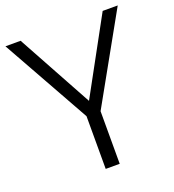

<svg xmlns="http://www.w3.org/2000/svg" viewBox="-133 -817 832 918"><g transform="rotate(-20 283.5 -357.5)"><path d="M248 -268.1 -2 -714.8H75.2L284.2 -333L492.7 -714.8H569.3L319.3 -267.6V0H248Z"/></g></svg>

Font: Pontano Sans
Style: Regular
Weight: 400
Foundry: vernon adams
Version: 1.0